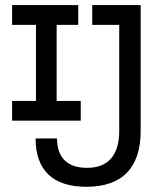

<svg xmlns="http://www.w3.org/2000/svg" viewBox="-20 -713 626 743"><path d="M314.5 9.8C453.1 9.8 524.4 -64 524.4 -206.5V-693.4H336.9V-616.7H441.4V-206.5C441.4 -112.3 398.4 -63.5 316.9 -63.5C241.2 -63.5 200.7 -102.5 200.7 -177.2H117.7C117.7 -54.2 184.6 9.8 314.5 9.8ZM26.9 -246.1H292.5V-322.3H199.2V-616.7H282.7V-693.4H26.9V-616.7H119.1V-322.3H26.9Z"/></svg>

Font: Cascadia Mono PL SemiLight
Style: Regular
Weight: 350
Monospace: yes
Designer: Aaron Bell
Foundry: Saja Typeworks
Version: Version 2404.023